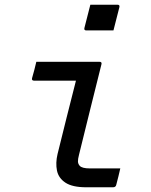

<svg xmlns="http://www.w3.org/2000/svg" viewBox="-20 -794 640 814"><path d="M134 -532H402Q413 -532 410 -521Q386 -425 362.5 -330.5Q339 -236 315 -138Q310 -119 310.5 -109Q311 -99 318 -91Q328 -80 361 -80H490Q486 -63 482 -46Q478 -29 473 -11Q471 0 459 0H346Q287 0 257.5 -19.5Q228 -39 221.5 -71Q215 -103 224 -141Q244 -222 263 -298Q282 -374 302 -452H125Q113 -452 116 -463Q121 -480 125.5 -497.5Q130 -515 134 -532ZM363 -774H478Q489 -774 486 -763L461 -665H346Q335 -665 338 -676Z"/></svg>

Font: Recursive Mn Lnr St
Style: Italic
Weight: 400
Italic angle: -15°
Monospace: yes
Version: Version 1.079;hotconv 1.0.112;makeotfexe 2.5.65598; ttfautoh